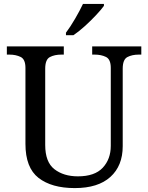

<svg xmlns="http://www.w3.org/2000/svg" viewBox="-20 -951 757 981"><path d="M362 10Q244 10 177 -42Q110 -94 110 -216V-604Q110 -648 85.5 -660Q61 -672 28 -672H15V-714H306V-672H293Q259 -672 235 -659.5Q211 -647 211 -600V-210Q211 -123 258 -86.5Q305 -50 378 -50Q464 -50 505 -94Q546 -138 546 -206V-604Q546 -648 521.5 -660Q497 -672 464 -672H451V-714H702V-672H689Q655 -672 631 -659.5Q607 -647 607 -600V-204Q607 -104 544 -47Q481 10 362 10ZM317 -784Q339 -813 363.5 -855Q388 -897 404 -931H511V-921Q499 -904 472 -875Q445 -846 413.5 -817.5Q382 -789 355 -771H317Z"/></svg>

Font: Noto Serif Khitan Small Script
Style: Regular
Weight: 400
Designer: LIU Zhao, ZHANG Congyu, Kushim JIANG
Foundry: Guyu Beijing Co. Ltd.
Version: Version 1.000; ttfautohint (v1.8.4.7-5d5b)